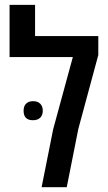

<svg xmlns="http://www.w3.org/2000/svg" viewBox="-20 -782 450 802"><path d="M153.8 0 202.1 -242.2 284.2 -543.5H20V-761.7H126.5V-631.3H390.6V-552.2L307.1 -243.2L258.8 0ZM117.7 -279.8Q78.6 -279.8 78.6 -319.3Q78.6 -338.9 89.1 -349.1Q99.6 -359.4 118.2 -359.4Q137.2 -359.4 147.9 -348.9Q158.7 -338.4 158.7 -319.3Q158.7 -300.8 147.9 -290.3Q137.2 -279.8 117.7 -279.8Z"/></svg>

Font: Open Sans
Style: Regular
Weight: 600
Width: 3
Foundry: Ascender Corporation
Version: Version 1.000